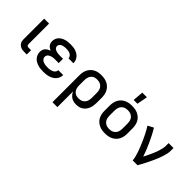

<svg xmlns="http://www.w3.org/2000/svg" viewBox="24 -1597 2652 2652"><g transform="rotate(45 1350.0 -270.5)"><path d="M220 0Q203 0 186.5 -2Q170 -4 154.5 -10.5Q139 -17 126 -27.5Q113 -38 104 -52Q95 -66 91.5 -82.5Q88 -99 88 -115V-520H184V-115Q184 -109 186.5 -102.5Q189 -96 194 -91.5Q199 -87 206 -85.5Q213 -84 220 -84H268V0Z M598 8Q571 8 545 5.5Q519 3 494 -4.5Q469 -12 446 -24.5Q423 -37 405.5 -56.5Q388 -76 378.5 -101Q369 -126 369 -152Q369 -173 375 -193Q381 -213 395 -228Q409 -243 426.5 -253.5Q444 -264 463 -271Q447 -278 432 -288Q417 -298 406 -312Q395 -326 390 -343.5Q385 -361 385 -378Q385 -403 393.5 -426Q402 -449 418.5 -467Q435 -485 456.5 -497Q478 -509 501 -516Q524 -523 548.5 -525.5Q573 -528 597 -528Q622 -528 646.5 -525.5Q671 -523 694.5 -515.5Q718 -508 739 -495Q760 -482 776 -463Q792 -444 800.5 -420.5Q809 -397 809 -372V-370H713V-371Q713 -390 701 -406Q689 -422 672 -430Q655 -438 635.5 -441Q616 -444 597 -444Q585 -444 572.5 -443Q560 -442 548 -439.5Q536 -437 524 -432.5Q512 -428 502.5 -420Q493 -412 487 -401Q481 -390 481 -377Q481 -365 487 -353.5Q493 -342 503.5 -334.5Q514 -327 526 -323Q538 -319 550 -316.5Q562 -314 574.5 -313Q587 -312 600 -312H664V-228H600Q586 -228 571.5 -227.5Q557 -227 543 -224Q529 -221 515.5 -216Q502 -211 490.5 -202.5Q479 -194 472 -181Q465 -168 465 -153Q465 -139 471.5 -126Q478 -113 489 -104Q500 -95 513.5 -89.5Q527 -84 541 -81Q555 -78 569 -77Q583 -76 598 -76Q612 -76 626 -77Q640 -78 654 -81.5Q668 -85 681 -90.5Q694 -96 705 -105.5Q716 -115 722.5 -128Q729 -141 729 -155H825Q825 -128 815.5 -103.5Q806 -79 788.5 -59Q771 -39 748.5 -26Q726 -13 701 -5.5Q676 2 650 5Q624 8 598 8Z M985 215V-310Q985 -339 990 -368Q995 -397 1008 -423Q1021 -449 1041.5 -470Q1062 -491 1088 -504.5Q1114 -518 1143 -523Q1172 -528 1201 -528Q1230 -528 1259.5 -523Q1289 -518 1315.5 -505Q1342 -492 1363.5 -471Q1385 -450 1398.5 -424Q1412 -398 1417.5 -368.5Q1423 -339 1423 -310V-210Q1423 -183 1419 -156Q1415 -129 1405.5 -104Q1396 -79 1379.5 -57Q1363 -35 1341 -20Q1319 -5 1292 1.5Q1265 8 1238 8Q1213 8 1188.5 2.5Q1164 -3 1143 -16.5Q1122 -30 1106.5 -49.5Q1091 -69 1081 -92V215ZM1201 -76Q1218 -76 1235.5 -79.5Q1253 -83 1268 -91.5Q1283 -100 1295 -113Q1307 -126 1314 -142Q1321 -158 1324 -175.5Q1327 -193 1327 -210V-310Q1327 -327 1324 -344.5Q1321 -362 1314 -378Q1307 -394 1295 -407Q1283 -420 1268 -428.5Q1253 -437 1235.5 -440.5Q1218 -444 1201 -444Q1184 -444 1167 -440.5Q1150 -437 1135.5 -428Q1121 -419 1110 -406Q1099 -393 1092.5 -377Q1086 -361 1083.5 -344Q1081 -327 1081 -310V-210Q1081 -193 1083.5 -176Q1086 -159 1092.5 -143.5Q1099 -128 1110 -114.5Q1121 -101 1135.5 -92Q1150 -83 1167 -79.5Q1184 -76 1201 -76Z M1800 8Q1770 8 1741 3Q1712 -2 1685 -15Q1658 -28 1636.5 -48.5Q1615 -69 1601.5 -95.5Q1588 -122 1582.5 -151Q1577 -180 1577 -210V-310Q1577 -340 1582.5 -369Q1588 -398 1601.5 -424.5Q1615 -451 1636.5 -471.5Q1658 -492 1685 -505Q1712 -518 1741 -523Q1770 -528 1800 -528Q1830 -528 1859 -523Q1888 -518 1915 -505Q1942 -492 1963.5 -471.5Q1985 -451 1998.5 -424.5Q2012 -398 2017.5 -369Q2023 -340 2023 -310V-210Q2023 -180 2017.5 -151Q2012 -122 1998.5 -95.5Q1985 -69 1963.5 -48.5Q1942 -28 1915 -15Q1888 -2 1859 3Q1830 8 1800 8ZM1800 -76Q1818 -76 1835 -79.5Q1852 -83 1867.5 -91.5Q1883 -100 1895 -113Q1907 -126 1914 -142Q1921 -158 1924 -175Q1927 -192 1927 -210V-310Q1927 -328 1924 -345Q1921 -362 1914 -378Q1907 -394 1895 -407Q1883 -420 1867.5 -428.5Q1852 -437 1835 -440.5Q1818 -444 1800 -444Q1782 -444 1765 -440.5Q1748 -437 1732.5 -428.5Q1717 -420 1705 -407Q1693 -394 1686 -378Q1679 -362 1676 -345Q1673 -328 1673 -310V-210Q1673 -192 1676 -175Q1679 -158 1686 -142Q1693 -126 1705 -113Q1717 -100 1732.5 -91.5Q1748 -83 1765 -79.5Q1782 -76 1800 -76ZM1756 -600 1769 -756H1859L1830 -600Z M2336 0Q2336 -26 2329.5 -51.5Q2323 -77 2315.5 -102.5Q2308 -128 2299 -152.5Q2290 -177 2280.5 -201.5Q2271 -226 2260.5 -250Q2250 -274 2239.5 -298Q2229 -322 2217.5 -345.5Q2206 -369 2194 -392.5Q2182 -416 2169 -438.5Q2156 -461 2142 -484L2224 -528Q2252 -483 2276.5 -435.5Q2301 -388 2323.5 -339Q2346 -290 2366 -240.5Q2386 -191 2403 -140Q2416 -166 2429 -192.5Q2442 -219 2454 -245.5Q2466 -272 2477 -299Q2488 -326 2497 -354Q2506 -382 2512.5 -410.5Q2519 -439 2519 -468V-520H2615V-468Q2615 -436 2608 -405Q2601 -374 2591.5 -344Q2582 -314 2570.5 -284.5Q2559 -255 2546 -226Q2533 -197 2519.5 -168.5Q2506 -140 2491.5 -111.5Q2477 -83 2462 -55.5Q2447 -28 2431 0Z"/></g></svg>

Font: Iosevka Aile Medium
Style: Regular
Weight: 500
Designer: Belleve Invis
Foundry: Belleve Invis
Version: Version 27.3.5; ttfautohint (v1.8.4)